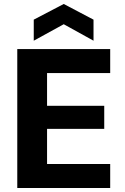

<svg xmlns="http://www.w3.org/2000/svg" viewBox="-20 -947 628 967"><path d="M67 0V-700H535V-579H217V-414H505V-298H217V-121H535V0ZM150 -742V-848L301 -927L451 -848V-742L301 -825Z"/></svg>

Font: DM Sans 16pt Black
Style: Regular
Weight: 900
Version: Version 4.004;gftools[0.9.30]